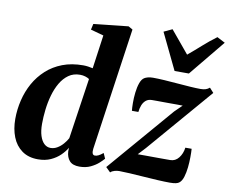

<svg xmlns="http://www.w3.org/2000/svg" viewBox="-89 -958 1295 1083"><g transform="rotate(10 558.5 -416.0)"><path d="M490.5 -102Q488.5 -84.5 492.2 -75.2Q496 -66 506.5 -66Q515 -66 525.8 -71Q536.5 -76 552.5 -89L566 -58.5Q558 -49 540 -32.5Q522 -16 494.5 -2.8Q467 10.5 430.5 10.5Q391.5 10.5 373.8 -9.5Q356 -29.5 354 -63L354.5 -84Q342 -62 319.5 -40Q297 -18 265.5 -3.8Q234 10.5 193 10.5Q138 10.5 101 -16.2Q64 -43 46 -88.8Q28 -134.5 28 -192Q28 -246.5 40.8 -299.5Q53.5 -352.5 79.2 -398.8Q105 -445 144 -480.5Q183 -516 235.2 -536Q287.5 -556 353.5 -556Q367 -556 381.5 -554Q396 -552 408.5 -549L435.5 -741.5L361 -762L368.5 -795.5L567 -817L591.5 -803ZM398.5 -485.5Q389 -492 375.2 -496.2Q361.5 -500.5 345 -500.5Q307.5 -500.5 280 -481Q252.5 -461.5 233.5 -429Q214.5 -396.5 203 -356Q191.5 -315.5 186.5 -272.5Q181.5 -229.5 181.5 -190.5Q181.5 -150.5 190.5 -122.5Q199.5 -94.5 215.2 -79.8Q231 -65 252 -65Q272 -65 290.2 -75.8Q308.5 -86.5 323.2 -103.5Q338 -120.5 347 -137.5ZM945 -429.5Q931 -430 913 -430Q895 -430 875 -430Q855 -430 835.5 -430.2Q816 -430.5 798.8 -430.5Q781.5 -430.5 769.5 -430.5Q748 -430.5 734.5 -419.2Q721 -408 714 -389.8Q707 -371.5 705 -351H668Q666 -367.5 665.8 -395.8Q665.5 -424 669 -455.2Q672.5 -486.5 681.2 -511.2Q690 -536 705 -544.5Q710.5 -548 722.8 -551.8Q735 -555.5 753 -555.5Q780 -555.5 817.2 -553.2Q854.5 -551 894.2 -547.5Q934 -544 969.2 -541.8Q1004.5 -539.5 1027 -539.5Q1044 -539.5 1056.2 -543.2Q1068.5 -547 1079 -556L1102.5 -530L782 -157.5L743 -115.5Q762.5 -115.5 785.2 -115.5Q808 -115.5 832.2 -115.2Q856.5 -115 881 -115Q905.5 -115 929 -115Q958 -115 977.2 -139.2Q996.5 -163.5 1001 -198.5H1037Q1038.5 -179 1038.2 -150.2Q1038 -121.5 1034.8 -91.2Q1031.5 -61 1024 -36.5Q1016.5 -12 1003 -1Q996.5 5 983.2 8Q970 11 948.5 11Q920.5 11 880.2 8.8Q840 6.5 797 3.5Q754 0.5 716.5 -1.8Q679 -4 656.5 -4Q644.5 -4 630.5 -0.2Q616.5 3.5 607 12.5L580.5 -13.5L903 -388.5ZM866 -614 766 -821.5 814 -844Q839.5 -814.5 866 -781.5Q892.5 -748.5 919.5 -717Q958 -749 994.2 -781.5Q1030.5 -814 1071 -844L1117 -820L948 -614Z"/></g></svg>

Font: Merriweather 48pt ExtraBold
Style: Italic
Weight: 800
Italic angle: -7.8°
Version: Version 2.101